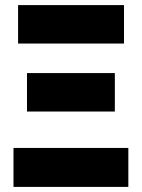

<svg xmlns="http://www.w3.org/2000/svg" viewBox="-20 -734 558 754"><path d="M467 -563V-714H51V-563ZM431 -296V-447H86V-296ZM484 0V-153H33V0Z"/></svg>

Font: Noto Sans UI SemiCondensed Black
Style: Regular
Weight: 900
Width: 4
Designer: Monotype Design Team
Foundry: Monotype Imaging Inc.
Version: 1.001